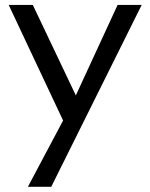

<svg xmlns="http://www.w3.org/2000/svg" viewBox="-20 -508 598 763"><path d="M90.8 234.4 265.6 -94.7 447.3 -488.3H543L183.6 234.4ZM233.4 -23.4 14.6 -488.3H110.4L303.7 -82Z"/></svg>

Font: Sen
Style: Regular
Weight: 400
Designer: Kosal Sen, Philatype
Foundry: Philatype
Version: Version 2.000;gftools[0.9.31]